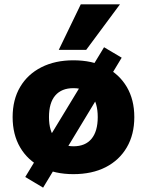

<svg xmlns="http://www.w3.org/2000/svg" viewBox="-20 -789 675 882"><path d="M317 11Q233 11 170 -21Q107 -53 72.5 -112Q38 -171 38 -251Q38 -331 72.5 -389.5Q107 -448 170 -480Q233 -512 317 -512Q403 -512 465.5 -480Q528 -448 562.5 -389.5Q597 -331 597 -251Q597 -171 562.5 -112Q528 -53 465.5 -21Q403 11 317 11ZM318 -117Q372 -117 400.5 -151.5Q429 -186 429 -251Q429 -317 400.5 -350.5Q372 -384 317 -384Q263 -384 234 -350.5Q205 -317 205 -251Q205 -186 234.5 -151.5Q264 -117 318 -117ZM178 73 96 24 458 -572 539 -524ZM250 -560 351 -769H531L376 -560Z"/></svg>

Font: Nunito Sans 9pt Black
Style: Regular
Weight: 900
Version: Version 3.101;gftools[0.9.27]